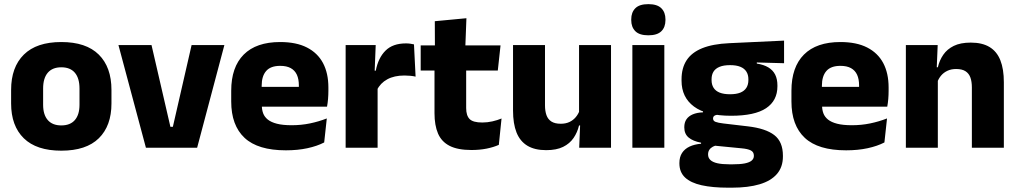

<svg xmlns="http://www.w3.org/2000/svg" viewBox="-20 -707 4872 919"><path d="M273.4 14.2Q154.7 14.2 93.9 -45.2Q33.2 -104.6 33.2 -211.9V-276.5Q33.2 -385.4 94.1 -445.6Q155 -505.8 273.4 -505.8Q392.2 -505.8 452.9 -445.6Q513.5 -385.4 513.5 -276.5V-211.9Q513.5 -104.6 453 -45.2Q392.6 14.2 273.4 14.2ZM273.4 -106.7Q316.2 -106.7 338.3 -132.3Q360.5 -157.9 360.5 -205.5V-283.2Q360.5 -332.8 338.3 -358.9Q316.2 -384.9 273.4 -384.9Q231 -384.9 208.7 -358.9Q186.4 -332.8 186.4 -283.2V-205.5Q186.4 -157.9 208.7 -132.3Q231 -106.7 273.4 -106.7Z M807.4 -100.1 897.1 -491.4H1054L923.6 0H678.4L546.9 -491.4H705.2L795.6 -100.1Z M1348.5 12.5Q1214.4 12.5 1150.6 -47.2Q1086.7 -107 1086.7 -221.4V-272.5Q1086.7 -385.7 1146.6 -445.8Q1206.4 -505.8 1321.2 -505.8Q1398 -505.8 1449.1 -479.7Q1500.3 -453.6 1526.1 -405.1Q1551.8 -356.5 1551.8 -288.5V-272.1Q1551.8 -253 1550.2 -233.3Q1548.5 -213.5 1545.3 -196.4H1407.6Q1409.3 -225.6 1409.9 -251.4Q1410.5 -277.2 1410.5 -297.9Q1410.5 -328.3 1401 -349.2Q1391.4 -370 1371.7 -380.9Q1352 -391.8 1321.2 -391.8Q1275.2 -391.8 1253.9 -367.1Q1232.5 -342.4 1232.5 -296.9V-252L1233.4 -235.3V-200.5Q1233.4 -181.3 1239.7 -164.4Q1246 -147.5 1261.8 -134.7Q1277.7 -121.9 1305.4 -114.8Q1333.2 -107.6 1376.1 -107.6Q1421.4 -107.6 1463.5 -116.3Q1505.6 -125 1544.2 -140.1L1531.7 -25.2Q1497.7 -7.5 1451.1 2.5Q1404.6 12.5 1348.5 12.5ZM1167.7 -196.4V-291.2H1514.5V-196.4Z M1784.4 -276 1742.5 -368.9H1778.7Q1790.4 -430 1825.2 -464.6Q1859.9 -499.3 1923.3 -499.3Q1934.4 -499.3 1943.7 -497.9Q1953.1 -496.5 1961.5 -494.6L1969.2 -340.2Q1958.6 -342.8 1944.5 -344.2Q1930.4 -345.6 1916 -345.6Q1867 -345.6 1833.6 -327.3Q1800.2 -309 1784.4 -276ZM1634.4 0V-491.4H1778.3L1772 -334.7L1787.4 -332.5V0Z M2236.5 11Q2171 11 2132.2 -8.8Q2093.4 -28.6 2076.5 -68Q2059.7 -107.4 2059.7 -165.5V-440.1H2211.3V-189.9Q2211.3 -153.9 2227.7 -137.3Q2244 -120.6 2288.3 -120.6Q2313.1 -120.6 2337 -126.1Q2360.9 -131.6 2380.6 -139.8L2367.6 -13.6Q2342.2 -2.3 2308.9 4.4Q2275.7 11 2236.5 11ZM1993.6 -369.5V-489.6H2375.8L2362.7 -369.5ZM2061.7 -478.7 2061.2 -605.5 2212.5 -619.8 2207.1 -478.7Z M2588.6 -491.4V-202.7Q2588.6 -175.7 2595.6 -155.9Q2602.6 -136.1 2619.1 -125.4Q2635.7 -114.7 2664 -114.7Q2688.1 -114.7 2705.9 -123.2Q2723.6 -131.7 2735.7 -146.1Q2747.9 -160.5 2754 -177.9L2777.7 -106.4H2751.5Q2743.7 -73.5 2725.4 -46.6Q2707.1 -19.7 2675.3 -4Q2643.5 11.7 2594.1 11.7Q2539.6 11.7 2504.3 -9.5Q2469.1 -30.8 2452.3 -72.9Q2435.6 -115 2435.6 -178.1V-491.4ZM2904.6 -491.4V0H2752.3L2757.3 -122.9L2751.6 -137.2V-491.4Z M3006.8 0V-491.4H3159.8V0ZM3083.3 -538Q3040.7 -538 3021.1 -557.6Q3001.4 -577.3 3001.4 -610.9V-614.3Q3001.4 -648 3021.1 -667.6Q3040.7 -687.2 3083.3 -687.2Q3125.6 -687.2 3145.4 -667.6Q3165.2 -648 3165.2 -614.3V-610.9Q3165.2 -576.8 3145.4 -557.4Q3125.6 -538 3083.3 -538Z M3479.3 -152.9Q3360.9 -152.9 3301.6 -197.1Q3242.2 -241.2 3242.2 -320.6V-327.2Q3242.2 -381.2 3266.3 -418.4Q3290.4 -455.6 3341 -476.2Q3391.6 -496.7 3470.5 -500.3L3732.9 -512.6V-404.4L3602.4 -408V-402.8Q3636 -397.4 3657.8 -384.3Q3679.7 -371.1 3690.4 -349.7Q3701.1 -328.3 3701.1 -297.7V-294Q3701.1 -225.3 3646.9 -189.1Q3592.7 -152.9 3479.3 -152.9ZM3471.8 79.5H3487.1Q3522.9 79.5 3545.1 75.1Q3567.3 70.6 3577.8 61.6Q3588.4 52.6 3588.4 39.2V38Q3588.4 20.5 3573.7 13Q3559 5.5 3529.5 2.9L3384.3 -11.3L3417.8 -13.4Q3403.2 -10.8 3392.3 -5Q3381.4 0.8 3375.3 9.9Q3369.2 19 3369.2 31.9V32.9Q3369.2 48.2 3380.1 58.7Q3391 69.2 3413.8 74.4Q3436.5 79.5 3471.8 79.5ZM3464.4 191.3Q3390.3 191.3 3338.2 179.7Q3286.1 168.1 3259 142.6Q3231.9 117 3231.9 75.2V73.2Q3231.9 44.7 3244.5 25.2Q3257.1 5.7 3280.5 -5.4Q3304 -16.4 3335.7 -19V-24Q3297.1 -31.2 3276.2 -48.6Q3255.3 -66 3255.3 -97.4V-98.2Q3255.3 -120.7 3265.7 -136Q3276.1 -151.3 3296.2 -159.8Q3316.2 -168.2 3345 -169.3V-186.2L3458.1 -157.7L3424.8 -158.2Q3407.5 -158 3400.2 -153.5Q3393 -148.9 3393 -140.1V-139.6Q3393 -128.4 3404.7 -123.8Q3416.4 -119.1 3442.8 -116L3559.4 -102.3Q3644.6 -92.4 3686 -60.5Q3727.4 -28.6 3727.4 38.3V41.5Q3727.4 92.7 3698.7 125.8Q3670.1 159 3615.7 175.1Q3561.3 191.3 3483.7 191.3ZM3474.3 -255.9Q3504.1 -255.9 3523.4 -263.6Q3542.7 -271.4 3552.4 -286.6Q3562.1 -301.8 3562.1 -323.5V-327.8Q3562.1 -349.4 3552.4 -364.4Q3542.8 -379.5 3523.7 -387.3Q3504.5 -395.2 3474.7 -395.2H3474Q3443.6 -395.2 3424.1 -387.1Q3404.5 -379 3395.2 -364.1Q3385.9 -349.1 3385.9 -327.7V-323.5Q3385.9 -301.8 3395.6 -286.6Q3405.3 -271.4 3424.9 -263.6Q3444.5 -255.9 3474.3 -255.9Z M4030 12.5Q3895.9 12.5 3832.1 -47.2Q3768.2 -107 3768.2 -221.4V-272.5Q3768.2 -385.7 3828.1 -445.8Q3887.9 -505.8 4002.7 -505.8Q4079.5 -505.8 4130.6 -479.7Q4181.8 -453.6 4207.6 -405.1Q4233.3 -356.5 4233.3 -288.5V-272.1Q4233.3 -253 4231.7 -233.3Q4230 -213.5 4226.8 -196.4H4089.1Q4090.8 -225.6 4091.4 -251.4Q4092 -277.2 4092 -297.9Q4092 -328.3 4082.5 -349.2Q4072.9 -370 4053.2 -380.9Q4033.5 -391.8 4002.7 -391.8Q3956.7 -391.8 3935.4 -367.1Q3914 -342.4 3914 -296.9V-252L3914.9 -235.3V-200.5Q3914.9 -181.3 3921.2 -164.4Q3927.5 -147.5 3943.3 -134.7Q3959.2 -121.9 3986.9 -114.8Q4014.7 -107.6 4057.6 -107.6Q4102.9 -107.6 4145 -116.3Q4187.1 -125 4225.7 -140.1L4213.2 -25.2Q4179.2 -7.5 4132.6 2.5Q4086.1 12.5 4030 12.5ZM3849.2 -196.4V-291.2H4196V-196.4Z M4631.8 0V-288.8Q4631.8 -315.9 4624.9 -335.6Q4617.9 -355.4 4601.4 -366Q4584.9 -376.7 4556.5 -376.7Q4532.9 -376.7 4514.9 -368.2Q4496.9 -359.8 4484.8 -345.6Q4472.7 -331.4 4466.4 -313.5L4442.8 -385H4469Q4476.8 -418.5 4495.1 -445.1Q4513.4 -471.7 4545.3 -487.4Q4577.3 -503.1 4626.4 -503.1Q4681.4 -503.1 4716.4 -481.9Q4751.4 -460.7 4768.1 -418.7Q4784.9 -376.6 4784.9 -313.3V0ZM4315.9 0V-491.4H4468.2L4463.1 -368.6L4468.9 -354.2V0Z"/></svg>

Font: Anek Odia Medium
Style: Regular
Weight: 500
Designer: Yesha Goshar & Mahesh Sahu (Odia), Yesha Goshar (Latin)
Foundry: Ek Type
Version: Version 1.003